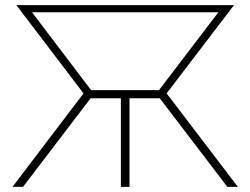

<svg xmlns="http://www.w3.org/2000/svg" viewBox="-20 -730 978 750"><path d="M28.8 0 306.2 -365.2 43.9 -710H894L630.9 -365.2L909.2 0H868.2L604 -346.2H485.8V0H452.1V-346.2H334L69.8 0ZM335.9 -377.9H601.1L833 -682.1H105Z"/></svg>

Font: Rawline ExtraLight
Style: Regular
Weight: 275
Designer: Matt McInerney, Pablo Impallari, Rodrigo Fuenzalida
Foundry: Matt McInerney, Pablo Impallari, Rodrigo Fuenzalida
Version: Version 4.020;PS 004.020;hotconv 1.0.88;makeotf.lib2.5.64775